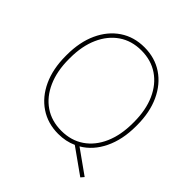

<svg xmlns="http://www.w3.org/2000/svg" viewBox="-213 -884 1148 1148"><g transform="rotate(45 361.0 -310.0)"><path d="M638.7 100.6 478 -13.7Q425.3 10.3 361.3 10.3Q272.9 10.3 205.8 -34.7Q138.7 -79.6 101.1 -160.9Q63.5 -242.2 63.5 -351.1V-359.9Q63.5 -468.8 100.8 -550Q138.2 -631.3 205.1 -676.3Q272 -721.2 360.4 -721.2Q448.7 -721.2 515.9 -676.3Q583 -631.3 620.6 -550Q658.2 -468.8 658.2 -359.9V-351.1Q658.2 -237.8 617.4 -153.6Q576.7 -69.3 504.4 -27.3L655.8 80.6ZM361.3 -16.1Q443.8 -16.1 504.6 -57.6Q565.4 -99.1 598.6 -174.6Q631.8 -250 631.8 -351.1V-360.8Q631.8 -461.4 598.4 -536.6Q564.9 -611.8 503.9 -653.3Q442.9 -694.8 360.4 -694.8Q278.3 -694.8 217.8 -653.3Q157.2 -611.8 123.8 -536.6Q90.3 -461.4 90.3 -360.8V-351.1Q90.3 -250 123.8 -174.6Q157.2 -99.1 218 -57.6Q278.8 -16.1 361.3 -16.1Z"/></g></svg>

Font: Roboto Slab Thin
Style: Regular
Weight: 100
Designer: Google
Version: Version 2.000; ttfautohint (v1.8.1.43-b0c9)